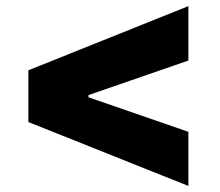

<svg xmlns="http://www.w3.org/2000/svg" viewBox="-20 -613 725 634"><path d="M73.7 -210V-380.9L602.1 -592.8V-413.1L266.1 -296.9L272 -305.7V-285.2L266.1 -293.9L602.1 -177.7V1Z"/></svg>

Font: Inter 24pt Black
Style: Regular
Weight: 900
Designer: Rasmus Andersson
Foundry: rsms
Version: Version 4.001;git-66647c0bb